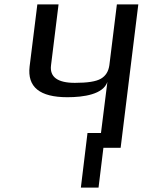

<svg xmlns="http://www.w3.org/2000/svg" viewBox="-20 -669 650 869"><path d="M466 -298 437 -67H376L346 180H426L448 0H526L606 -649H509L475 -374C471 -346 459 -326 437 -313C415 -300 376 -294 319 -294C240 -294 204 -321 211 -374L245 -649H149L114 -368C103 -275 160 -229 285 -229C359 -229 447 -242 466 -298Z"/></svg>

Font: Gamestation Text
Style: Italic
Weight: 400
Designer: Jonas Hecksher
Foundry: Jonas Hecksher, Playtypeª, e-types AS
Version: Version 1.003